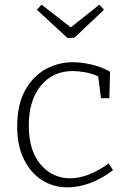

<svg xmlns="http://www.w3.org/2000/svg" viewBox="-20 -800 551 827"><path d="M271 7Q210 7 161 -24Q112 -55 83 -114Q54 -173 54 -255Q54 -348 87.5 -409.5Q121 -471 175.5 -501.5Q230 -532 295 -532Q330 -532 374 -522Q418 -512 454 -491L451 -377H415L403 -471Q375 -484 345 -489Q315 -494 293 -494Q208 -494 156 -431Q104 -368 104 -259Q104 -151 155 -91.5Q206 -32 282 -32Q320 -32 362 -48Q404 -64 448 -96L467 -67Q417 -29 367 -11Q317 7 271 7ZM408 -780 428 -758 301 -638 271 -636 139 -758 159 -780 285 -682Z"/></svg>

Font: Bitter Light
Style: Regular
Weight: 300
Designer: Sol Matas, and Bitter project Authors
Foundry: Sol Matas
Version: Version 2.001